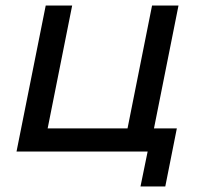

<svg xmlns="http://www.w3.org/2000/svg" viewBox="-20 -550 729 697"><path d="M539 -84H622L580 127H490L516 0H40L146 -530H242L153 -84H443L532 -530H628Z"/></svg>

Font: Montserrat Alternates Medium
Style: Italic
Weight: 500
Italic angle: -11.3°
Designer: Julieta Ulanovsky
Foundry: Julieta Ulanovsky
Version: Version 7.200